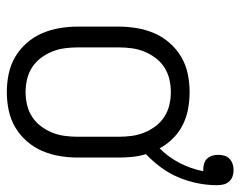

<svg xmlns="http://www.w3.org/2000/svg" viewBox="-91 -606 705 563"><g transform="rotate(90 261.5 -324.5)"><path d="M250 8Q223 8 196.5 2.5Q170 -3 147 -16.5Q124 -30 106 -50.5Q88 -71 77.5 -95.5Q67 -120 62.5 -146.5Q58 -173 58 -200V-320Q58 -347 62.5 -373.5Q67 -400 77.5 -424.5Q88 -449 106 -469.5Q124 -490 147 -503.5Q170 -517 196.5 -522.5Q223 -528 250 -528Q275 -528 299.5 -523.5Q324 -519 346 -508Q368 -497 386 -479Q404 -461 415 -440Q441 -466 458 -499Q475 -532 482 -568H477Q468 -568 459.5 -570.5Q451 -573 445 -579.5Q439 -586 436.5 -594.5Q434 -603 434 -612Q434 -621 436.5 -630Q439 -639 445.5 -645Q452 -651 460.5 -654Q469 -657 478 -657Q488 -657 497 -654Q506 -651 512.5 -643.5Q519 -636 521 -627Q523 -618 523 -608Q523 -579 517 -550Q511 -521 499.5 -494Q488 -467 470.5 -443.5Q453 -420 432 -400Q438 -380 440 -360Q442 -340 442 -320V-200Q442 -173 437.5 -146.5Q433 -120 422.5 -95.5Q412 -71 394 -50.5Q376 -30 353 -16.5Q330 -3 303.5 2.5Q277 8 250 8ZM250 -47Q269 -47 288 -51.5Q307 -56 323 -66.5Q339 -77 350.5 -92.5Q362 -108 369 -125.5Q376 -143 378.5 -162Q381 -181 381 -200V-320Q381 -339 378.5 -358Q376 -377 369 -394.5Q362 -412 350.5 -427.5Q339 -443 323 -453.5Q307 -464 288 -468.5Q269 -473 250 -473Q231 -473 212 -468.5Q193 -464 177 -453.5Q161 -443 149.5 -427.5Q138 -412 131 -394.5Q124 -377 121.5 -358Q119 -339 119 -320V-200Q119 -181 121.5 -162Q124 -143 131 -125.5Q138 -108 149.5 -92.5Q161 -77 177 -66.5Q193 -56 212 -51.5Q231 -47 250 -47Z"/></g></svg>

Font: Iosevka SS18 Light
Style: Regular
Weight: 300
Monospace: yes
Designer: Belleve Invis
Foundry: Belleve Invis
Version: Version 25.1.1; ttfautohint (v1.8.4)